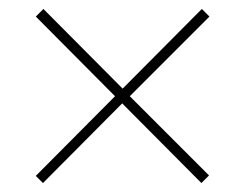

<svg xmlns="http://www.w3.org/2000/svg" viewBox="-20 -568 547 429"><path d="M431 -548 254 -370 77 -548 60 -531 237 -353 60 -175 76 -159 253 -337 430 -159 447 -176 270 -353 448 -531Z"/></svg>

Font: Noto Sans Lao SemiCondensed Thin
Style: Regular
Weight: 100
Width: 4
Designer: Monotype Design Team
Foundry: Monotype Imaging Inc.
Version: Version 2.003